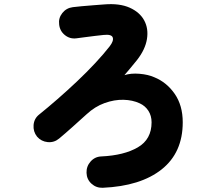

<svg xmlns="http://www.w3.org/2000/svg" viewBox="-20 -827 1040 912"><path d="M468 65Q437 66 414.5 45.5Q392 25 391 -6Q390 -37 410.5 -60Q431 -83 462 -84Q569 -89 634.5 -127Q700 -165 700 -246Q700 -277 685 -300.5Q670 -324 644 -336Q610 -352 566.5 -353Q523 -354 477 -337.5Q431 -321 391 -284Q360 -256 325.5 -225Q291 -194 261 -169Q237 -149 206.5 -152Q176 -155 156 -178Q137 -202 139.5 -233Q142 -264 166 -283Q207 -316 253.5 -356.5Q300 -397 346.5 -441Q393 -485 433 -528Q473 -571 501 -607Q521 -633 515.5 -649Q510 -665 472 -661Q458 -660 432 -656.5Q406 -653 381 -650Q356 -647 343 -645Q312 -641 288 -660.5Q264 -680 261 -711Q257 -741 276 -765Q295 -789 326 -793Q339 -795 368.5 -797.5Q398 -800 429 -802.5Q460 -805 475 -806Q548 -812 596 -790.5Q644 -769 665 -730Q686 -691 678 -641.5Q670 -592 631 -542Q617 -524 599 -503Q581 -482 571 -470Q602 -480 643 -476.5Q684 -473 713 -460Q772 -436 810 -381Q848 -326 848 -246Q848 -102 748 -22.5Q648 57 468 65Z"/></svg>

Font: Zen Maru Gothic Black
Style: Regular
Weight: 900
Designer: Yoshimichi Ohira
Foundry: Positype
Version: Version 1.001